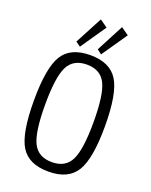

<svg xmlns="http://www.w3.org/2000/svg" viewBox="-168 -1005 873 1107"><g transform="rotate(20 268.5 -452.0)"><path d="M301 -883 194 -727 165 -748 254 -916ZM431 -883 324 -727 296 -748 384 -916ZM269 -702Q390 -702 438.5 -623Q487 -544 487 -345Q487 -146 438.5 -67Q390 12 269 12Q147 12 99 -66.5Q51 -145 51 -345Q51 -545 99 -623.5Q147 -702 269 -702ZM269 -644Q185 -644 152.5 -578.5Q120 -513 120 -345Q120 -177 152.5 -111.5Q185 -46 269 -46Q352 -46 384.5 -111.5Q417 -177 417 -345Q417 -513 384.5 -578.5Q352 -644 269 -644Z"/></g></svg>

Font: exo2condensed_l
Style: Regular
Weight: 300
Width: 3
Designer: Natanael Gama
Version: Version 1.001;PS 001.001;hotconv 1.0.70;makeotf.lib2.5.58329